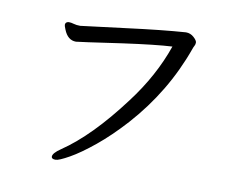

<svg xmlns="http://www.w3.org/2000/svg" viewBox="-77 -775 1154 915"><g transform="rotate(10 500.0 -317.0)"><path d="M245 36Q225 36 225 24Q225 7 262 -18Q397 -109 543 -304Q648 -442 700 -592Q622 -588 464 -566Q251 -535 243 -535Q203 -535 184 -583Q177 -600 177 -605Q177 -619 193 -621Q205 -621 218 -617Q231 -613 250 -613Q304 -619 471 -640.5Q638 -662 752 -670Q774 -670 790.5 -655Q807 -640 807 -630Q807 -621 803 -614Q799 -607 796 -598Q718 -379 559 -202Q490 -126 424.5 -72.5Q359 -19 310 8.5Q261 36 245 36Z"/></g></svg>

Font: ToneOZ-Pinyin-WenKai-Medium
Style: Medium
Weight: 700
Designer: Fontworks Inc.
Foundry: ToneOZ
Version: Version 0.240331